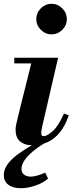

<svg xmlns="http://www.w3.org/2000/svg" viewBox="-27 -754 382 1011"><path d="M244 -573Q212 -573 188 -597Q164 -621 164 -653Q164 -686 188 -710Q212 -734 244 -734Q277 -734 301 -710Q325 -686 325 -653Q325 -621 301 -597Q277 -573 244 -573ZM82 237Q40 237 16.5 218.5Q-7 200 -7 168Q-7 125 38 82.5Q83 40 183 -12H229Q165 22 125.5 62Q86 102 86 136Q86 155 99.5 165.5Q113 176 135 176Q149 176 167.5 171Q186 166 211 155L226 186Q205 207 163 222Q121 237 82 237ZM142 11Q103 11 79 -9Q55 -29 55 -70Q55 -82 58 -97.5Q61 -113 71 -153L145 -450H279L195 -87Q192 -73 191 -65Q190 -57 190 -54Q190 -37 203 -37Q220 -37 249.5 -62.5Q279 -88 310 -156L335 -147Q317 -93 289 -58Q261 -23 224.5 -6Q188 11 142 11ZM48 -420V-450H222V-420Z"/></svg>

Font: Libre Bodoni
Style: Italic
Weight: 400
Italic angle: -13°
Designer: Pablo Impallari, Rodrigo Fuenzalida
Foundry: Impallari Type
Version: Version 2.005;gftools[0.9.23]